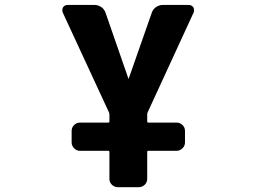

<svg xmlns="http://www.w3.org/2000/svg" viewBox="-20 -567 1040 784"><path d="M460.9 197.3Q447.3 197.3 437 187.5Q426.8 177.7 426.8 163.1V53.7Q426.8 48.8 421.9 48.8H306.6Q293 48.8 282.7 38.6Q272.5 28.3 272.5 14.6V-32.2Q272.5 -46.9 282.7 -56.6Q293 -66.4 306.6 -66.4H421.9Q426.8 -66.4 426.8 -71.3V-99.6Q426.8 -104.5 424.8 -108.4L236.3 -515.6Q234.4 -520.5 234.4 -525.4Q234.4 -531.2 237.3 -537.1Q244.1 -546.9 256.8 -546.9H365.2Q380.9 -546.9 393.6 -538.1Q406.2 -529.3 411.1 -514.6L503.9 -247.1Q503.9 -246.1 504.9 -246.1Q505.9 -246.1 505.9 -247.1L599.6 -514.6Q604.5 -529.3 617.2 -538.1Q629.9 -546.9 645.5 -546.9H750Q762.7 -546.9 769.5 -537.1Q772.5 -531.2 772.5 -525.4Q772.5 -520.5 770.5 -515.6L583 -108.4Q581.1 -104.5 581.1 -99.6V-71.3Q581.1 -66.4 585.9 -66.4H701.2Q714.8 -66.4 725.1 -56.6Q735.4 -46.9 735.4 -32.2V14.6Q735.4 28.3 725.1 38.6Q714.8 48.8 701.2 48.8H585.9Q581.1 48.8 581.1 53.7V163.1Q581.1 177.7 570.8 187.5Q560.5 197.3 546.9 197.3Z"/></svg>

Font: Rounded-L Mgen+ 1m bold
Style: Bold
Weight: 700
Designer: [Source Han Sans]
Ryoko NISHIZUKA  (kana & ideographs); Paul D. Hunt (Latin, Greek & Cyrillic); Wenlong ZHANG  (bopomofo
Version: Version 1.059.20150602